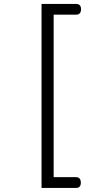

<svg xmlns="http://www.w3.org/2000/svg" viewBox="-20 -837 540 959"><path d="M248 47.9V-763.7H359.4Q384.8 -763.7 384.8 -791Q384.8 -817.4 359.4 -817.4H187.5V101.6H361.3Q383.8 101.6 383.8 74.2Q382.8 47.9 359.4 47.9Z"/></svg>

Font: Gulim
Style: Regular
Weight: 400
Version: Version 2.21